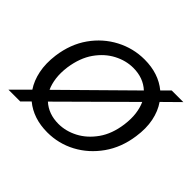

<svg xmlns="http://www.w3.org/2000/svg" viewBox="-130 -662 829 829"><g transform="rotate(45 284.0 -248.0)"><path d="M-2 0 71 -73Q49 -106 40 -150Q31 -194 38 -248Q49 -328 90 -386Q131 -444 192 -476Q253 -508 322 -508Q407 -508 464 -461L499 -496H570L497 -424Q520 -391 529 -346.5Q538 -302 530 -248Q519 -169 477.5 -110.5Q436 -52 376 -20Q316 12 247 12Q162 12 105 -35L70 0ZM110 -248Q105 -210 109 -179.5Q113 -149 124 -125L414 -411Q374 -448 313 -448Q268 -448 225 -425.5Q182 -403 151 -359Q120 -315 110 -248ZM255 -48Q300 -48 343 -70.5Q386 -93 417.5 -137.5Q449 -182 458 -248Q463 -286 459 -316.5Q455 -347 444 -371L155 -84Q195 -48 255 -48Z"/></g></svg>

Font: Host Grotesk Light
Style: Italic
Weight: 300
Italic angle: -8°
Designer: Doğukan Karapınar based on Poppins by Indian Type Foundry, Jonny Pinhorn
Foundry: Element Type
Version: Version 1.001; ttfautohint (v1.8.4.7-5d5b)